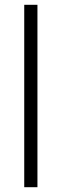

<svg xmlns="http://www.w3.org/2000/svg" viewBox="-20 -873 256 800"><path d="M136 -93H81V-853H136Z"/></svg>

Font: Noto Sans Telugu UI SemiCondensed Light
Style: Regular
Weight: 300
Width: 4
Designer: Jelle Bosma - Monotype Design Team
Foundry: Monotype Imaging Inc.
Version: Version 2.005; ttfautohint (v1.8.4.7-5d5b)